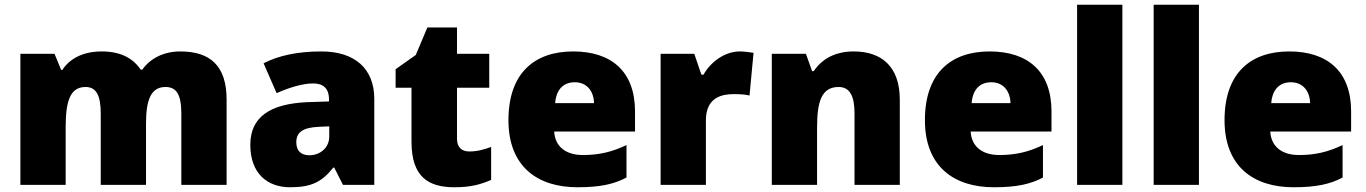

<svg xmlns="http://www.w3.org/2000/svg" viewBox="-20 -780 5762 810"><path d="M741 -563C672 -563 615 -535 580 -486H574C541 -534 490 -563 409 -563C327 -563 272 -530 243 -485H238L210 -553H66V0H257V-242C257 -352 275 -413 341 -413C384 -413 405 -381 405 -301V0H596V-258C596 -357 616 -413 678 -413C722 -413 745 -385 745 -301V0H936V-360C936 -502 867 -563 741 -563Z M1336 -563C1236 -563 1156 -546 1092 -513L1147 -387C1201 -411 1257 -428 1301 -428C1342 -428 1368 -409 1368 -360V-352L1276 -349C1120 -342 1036 -287 1036 -169C1036 -48 1108 10 1204 10C1296 10 1339 -14 1386 -73H1390L1427 0H1559V-363C1559 -491 1476 -563 1336 -563ZM1325 -245 1369 -247V-204C1369 -157 1331 -125 1285 -125C1252 -125 1230 -142 1230 -180C1230 -220 1255 -242 1325 -245Z M1960 -141C1927 -141 1908 -159 1908 -195V-410H2044V-553H1908V-664H1783L1734 -548L1649 -488V-410H1716V-182C1716 -32 1789 10 1897 10C1969 10 2010 -3 2052 -21V-160C2021 -149 1994 -141 1960 -141Z M2398 -563C2235 -563 2125 -472 2125 -273C2125 -76 2249 10 2416 10C2512 10 2570 -3 2623 -31V-168C2562 -139 2508 -126 2439 -126C2361 -126 2321 -167 2318 -225H2659V-310C2659 -479 2559 -563 2398 -563ZM2405 -433C2457 -433 2485 -394 2486 -345H2322C2327 -406 2360 -433 2405 -433Z M3101 -563C3038 -563 2978 -519 2948 -465H2939L2909 -553H2767V0H2958V-272C2958 -372 3029 -383 3077 -383C3112 -383 3129 -380 3142 -377L3159 -557C3148 -559 3122 -563 3101 -563Z M3582 -563C3504 -563 3448 -532 3413 -480H3406L3380 -553H3236V0H3427V-242C3427 -352 3446 -413 3518 -413C3565 -413 3585 -375 3585 -302V0H3776V-360C3776 -502 3696 -563 3582 -563Z M4155 -563C3992 -563 3882 -472 3882 -273C3882 -76 4006 10 4173 10C4269 10 4327 -3 4380 -31V-168C4319 -139 4265 -126 4196 -126C4118 -126 4078 -167 4075 -225H4416V-310C4416 -479 4316 -563 4155 -563ZM4162 -433C4214 -433 4242 -394 4243 -345H4079C4084 -406 4117 -433 4162 -433Z M4715 0V-760H4524V0Z M5038 0V-760H4847V0Z M5419 -563C5256 -563 5146 -472 5146 -273C5146 -76 5270 10 5437 10C5533 10 5591 -3 5644 -31V-168C5583 -139 5529 -126 5460 -126C5382 -126 5342 -167 5339 -225H5680V-310C5680 -479 5580 -563 5419 -563ZM5426 -433C5478 -433 5506 -394 5507 -345H5343C5348 -406 5381 -433 5426 -433Z"/></svg>

Font: Noto Sans Kannada Black
Style: Regular
Weight: 900
Designer: Jelle Bosma - Monotype Design Team
Foundry: Monotype Imaging Inc.
Version: Version 2.005